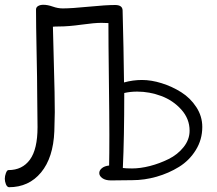

<svg xmlns="http://www.w3.org/2000/svg" viewBox="-20 -743 902 799"><path d="M206.1 -196.8Q201.7 -86.9 150.9 -25.4Q100.1 36.1 17.1 36.1Q8.8 34.7 4.4 23.2Q0 11.7 0 1Q0 -10.3 4.6 -22.7Q9.3 -35.2 15.1 -35.2Q72.8 -35.2 104.5 -78.6Q136.2 -122.1 136.2 -213.9Q136.2 -253.4 135.5 -281.2Q134.8 -309.1 134.8 -349.1Q134.8 -409.2 132.3 -526.1Q129.9 -643.1 129.9 -703.1Q129.9 -712.9 138.7 -718Q147.5 -723.1 160.2 -723.1Q178.2 -723.1 199.5 -715.6Q220.7 -708 241.2 -708Q276.9 -708 348.9 -715.1Q420.9 -722.2 459 -722.2Q489.3 -722.2 490.2 -700.2Q494.6 -538.1 496.1 -399.9Q533.2 -410.2 570.8 -410.2Q609.9 -410.2 652.8 -396.7Q695.8 -383.3 733.9 -359.4Q772 -335.4 796.9 -297.4Q821.8 -259.3 821.8 -214.8Q821.8 -162.1 794.9 -118.7Q768.1 -75.2 725.1 -48.6Q682.1 -22 631.6 -7.6Q581.1 6.8 530.8 6.8Q516.1 6.8 485.6 7.3Q455.1 7.8 441.9 7.8Q418.9 7.8 406 -1.5Q393.1 -10.7 393.1 -22.9Q393.1 -34.2 404.1 -43.2Q415 -52.2 434.1 -54.2Q435.1 -97.2 435.1 -182.1Q435.1 -259.3 433.1 -413.3Q431.2 -567.4 431.2 -647Q421.4 -647.9 401.9 -647.9Q373 -647.9 319.1 -640.4Q265.1 -632.8 225.1 -632.8Q209 -632.8 200.2 -631.8Q200.7 -595.7 204.3 -471.2Q208 -346.7 208 -275.9Q208 -267.1 206.1 -196.8ZM497.1 -356Q497.1 -167.5 491.2 -43.9Q504.4 -42 529.8 -42Q564 -42 604 -52.2Q644 -62.5 681.6 -81.1Q719.2 -99.6 744.1 -130.9Q769 -162.1 769 -199.2Q769 -248.5 734.6 -286.9Q700.2 -325.2 651.1 -343.5Q602.1 -361.8 550.8 -361.8Q522.5 -361.8 497.1 -356Z"/></svg>

Font: Zhizn
Style: Regular
Weight: 400
Designer: Peter Zharnov
Foundry: Peter Zharnov
Version: Version 1.000